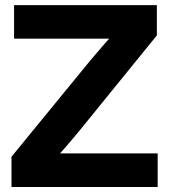

<svg xmlns="http://www.w3.org/2000/svg" viewBox="-20 -748 677 768"><path d="M26 -121.1 341.3 -506.2Q392.8 -568.2 464.1 -646.1L482.3 -593.2H295.3H36.3V-727.5H607.4V-606.4L297.5 -224.8Q248.1 -164.4 172.9 -81.2L154.6 -134.4H340.6H610.7V0H26Z"/></svg>

Font: Intratopia Thin
Style: Regular
Weight: 100
Designer: Rasmus Andersson
Foundry: rsms
Version: Version 3.000;Glyphs 3.2.3 (3260)